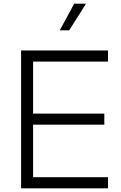

<svg xmlns="http://www.w3.org/2000/svg" viewBox="-20 -1018 653 1038"><path d="M94 -745H564V-685H159V-404H544V-344H159V-60H564V0H94ZM381 -998H445L354 -854H303Z"/></svg>

Font: Eudoxus Sans Light
Style: Regular
Weight: 300
Designer: Stijn de Vries
Foundry: tokotype
Version: Version 2.005